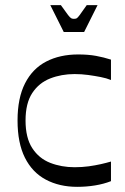

<svg xmlns="http://www.w3.org/2000/svg" viewBox="-20 -710 485 744"><path d="M279 14Q210 14 157.5 -14Q105 -42 76.5 -99Q48 -156 48 -243Q48 -330 77 -387Q106 -444 159 -471.5Q212 -499 283 -499Q322 -499 352 -493.5Q382 -488 410 -479V-400Q393 -407 370 -411.5Q347 -416 321.5 -419.5Q296 -423 269 -423Q218 -423 174.5 -406Q131 -389 105 -349.5Q79 -310 79 -243Q79 -176 105 -136Q131 -96 174.5 -79Q218 -62 269 -62Q298 -62 323.5 -65.5Q349 -69 371 -74Q393 -79 410 -84V-8Q382 3 348.5 8.5Q315 14 279 14ZM227 -586 175 -690H216Q235 -663 243.5 -652Q252 -641 256.5 -639Q261 -637 266 -637Q273 -637 277 -639Q281 -641 289 -652Q297 -663 316 -690H358L306 -586Z"/></svg>

Font: Ojuju Medium
Style: Regular
Weight: 500
Designer: Chisaokwu Joboson, Mirko Velimirovic
Foundry: Udi Foundry
Version: Version 1.000